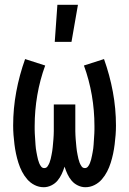

<svg xmlns="http://www.w3.org/2000/svg" viewBox="-20 -775 540 803"><path d="M163 8Q143 8 125 -1Q107 -10 94 -25Q81 -40 72 -57.5Q63 -75 57 -94Q51 -113 47 -132Q43 -151 40.5 -171Q38 -191 36.5 -210.5Q35 -230 35 -250Q35 -321 48 -391Q61 -461 85 -528L169 -501Q147 -441 136 -377Q125 -313 125 -248Q125 -240 125 -232.5Q125 -225 125.5 -217Q126 -209 126.5 -201Q127 -193 127.5 -185.5Q128 -178 128.5 -170Q129 -162 130 -154Q131 -146 132.5 -138.5Q134 -131 135.5 -123Q137 -115 139 -107.5Q141 -100 144 -92.5Q147 -85 152 -78.5Q157 -72 165 -72Q174 -72 179 -79.5Q184 -87 187 -94.5Q190 -102 192 -110.5Q194 -119 195.5 -127Q197 -135 198.5 -143.5Q200 -152 200.5 -160Q201 -168 202 -176.5Q203 -185 203.5 -193.5Q204 -202 204.5 -210Q205 -218 205 -226.5Q205 -235 205 -243.5Q205 -252 205 -260V-338H295V-260Q295 -252 295 -243.5Q295 -235 295 -226.5Q295 -218 295.5 -210Q296 -202 296.5 -193.5Q297 -185 298 -176.5Q299 -168 299.5 -160Q300 -152 301.5 -143.5Q303 -135 304.5 -127Q306 -119 308 -110.5Q310 -102 313 -94.5Q316 -87 321 -79.5Q326 -72 335 -72Q343 -72 348 -78.5Q353 -85 356 -92.5Q359 -100 361 -107.5Q363 -115 364.5 -123Q366 -131 367.5 -138.5Q369 -146 370 -154Q371 -162 371.5 -170Q372 -178 372.5 -185.5Q373 -193 373.5 -201Q374 -209 374.5 -217Q375 -225 375 -232.5Q375 -240 375 -248Q375 -313 364 -377Q353 -441 331 -501L415 -528Q439 -461 452 -391Q465 -321 465 -250Q465 -230 463.5 -210.5Q462 -191 459.5 -171Q457 -151 453 -132Q449 -113 443 -94Q437 -75 428 -57.5Q419 -40 406 -25Q393 -10 375 -1Q357 8 337 8Q321 8 305.5 0.5Q290 -7 279.5 -19.5Q269 -32 262 -47Q255 -62 250 -78Q245 -62 238 -47Q231 -32 220.5 -19.5Q210 -7 194.5 0.5Q179 8 163 8ZM209 -600 220 -755H306L279 -600Z"/></svg>

Font: Iosevka Curly Slab Medium
Style: Regular
Weight: 500
Monospace: yes
Designer: Belleve Invis
Foundry: Belleve Invis
Version: Version 22.1.2; ttfautohint (v1.8.4)